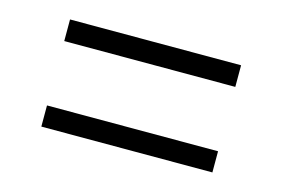

<svg xmlns="http://www.w3.org/2000/svg" viewBox="-47 -459 606 412"><g transform="rotate(15 256.5 -253.0)"><path d="M66 -372H446V-324H66ZM66 -181H446V-134H66Z"/></g></svg>

Font: Saira SemiCondensed Light
Style: Regular
Weight: 300
Width: 4
Designer: Hector Gatti with collaboration of the Omnibus-Type team
Foundry: Omnibus-Type
Version: Version 0.072; ttfautohint (v1.8)